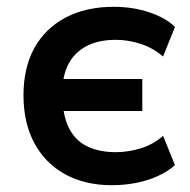

<svg xmlns="http://www.w3.org/2000/svg" viewBox="-20 -534 559 564"><path d="M308 10Q230 10 171.5 -22Q113 -54 81 -113.5Q49 -173 49 -254Q49 -335 81 -393Q113 -451 173 -482.5Q233 -514 314 -514Q370 -514 418 -498Q466 -482 494 -455L459 -368Q430 -393 393.5 -405Q357 -417 320 -417Q272 -417 238 -400.5Q204 -384 185.5 -353.5Q167 -323 164 -282L155 -302H398V-208H155L164 -234Q167 -185 186 -151.5Q205 -118 239.5 -102.5Q274 -87 320 -87Q357 -87 394 -98.5Q431 -110 459 -135L494 -49Q474 -31 445 -17.5Q416 -4 381.5 3Q347 10 308 10Z"/></svg>

Font: Nunitoga
Style: Bold
Weight: 700
Designer: Vernon Adams
Foundry: Vernon Adams
Version: Version 1.0